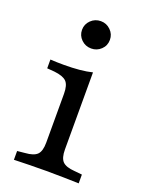

<svg xmlns="http://www.w3.org/2000/svg" viewBox="-122 -684 566 746"><g transform="rotate(20 160.5 -311.0)"><path d="M125.8 -206.5V-307.3Q125.8 -343.5 111.7 -357.7Q97.6 -371.8 61.3 -375.8L30.6 -378.2V-414.5Q45.2 -413.7 58.5 -413.3Q71.8 -412.9 87.1 -412.9Q121.8 -412.9 151.2 -415.7Q180.6 -418.5 203.2 -424.2V-414.5V-206.5ZM164.5 -2.4Q124.2 -2.4 93.1 -1.6Q62.1 -0.8 30.6 0V-36.3L62.1 -39.5Q97.6 -41.9 111.7 -56Q125.8 -70.2 125.8 -105.6V-206.5H203.2V-105.6Q203.2 -70.2 217.3 -56Q231.5 -41.9 266.1 -39.5L298.4 -36.3V0Q266.9 -0.8 235.9 -1.6Q204.8 -2.4 164.5 -2.4ZM164.5 -508.9Q140.3 -508.9 123.4 -525.4Q106.5 -541.9 106.5 -565.3Q106.5 -588.7 123.4 -605.2Q140.3 -621.8 164.5 -621.8Q187.9 -621.8 204.8 -605.2Q221.8 -588.7 221.8 -565.3Q221.8 -541.1 204.8 -525Q187.9 -508.9 164.5 -508.9Z"/></g></svg>

Font: Playfair 9pt
Style: Regular
Weight: 400
Designer: Claus Eggers Sørensen
Foundry: Claus Eggers Sørensen
Version: Version 2.203